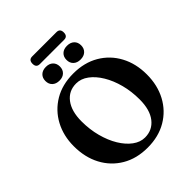

<svg xmlns="http://www.w3.org/2000/svg" viewBox="-273 -1166 1345 1345"><g transform="rotate(-45 399.0 -494.0)"><path d="M397.5 -717.5Q506.5 -717.5 587.5 -670Q668.5 -622.5 713.2 -539.2Q758 -456 758 -348Q758 -242 713.8 -159Q669.5 -76 588.8 -28.5Q508 19 399.5 19Q290.5 19 209.8 -28.8Q129 -76.5 84.5 -160.5Q40 -244.5 40 -354.5Q40 -457.5 84 -539.8Q128 -622 208.2 -669.8Q288.5 -717.5 397.5 -717.5ZM598.5 -260Q598.5 -339.5 579.8 -410.5Q561 -481.5 528 -536.2Q495 -591 452.5 -622.5Q410 -654 362.5 -654Q288.5 -654 245 -596.8Q201.5 -539.5 201.5 -439Q201.5 -359 220.5 -287.5Q239.5 -216 272.5 -161.5Q305.5 -107 347.8 -75.8Q390 -44.5 436.5 -44.5Q510 -44.5 554.2 -100.8Q598.5 -157 598.5 -260ZM295 -750Q261.5 -750 242 -768.5Q222.5 -787 222.5 -818Q222.5 -849 242 -867.5Q261.5 -886 295 -886Q328 -886 347.2 -867.5Q366.5 -849 366.5 -818Q366.5 -787.5 347.2 -768.8Q328 -750 295 -750ZM503.5 -750Q470.5 -750 451 -768.5Q431.5 -787 431.5 -818Q431.5 -849 451 -867.5Q470.5 -886 503.5 -886Q537.5 -886 557 -867.5Q576.5 -849 576.5 -818Q576.5 -787.5 557 -768.8Q537.5 -750 503.5 -750ZM244 -967Q244 -1005.5 279 -1005.5H519.5Q554.5 -1005.5 554.5 -967.5Q554.5 -929.5 519.5 -929.5H279Q244 -929.5 244 -967Z"/></g></svg>

Font: Fraunces 9pt Soft SemiBold
Style: Regular
Weight: 600
Version: Version 1.000;[b76b70a41]